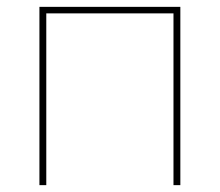

<svg xmlns="http://www.w3.org/2000/svg" viewBox="-20 -540 641 560"><path d="M95 0H115V-501H486V0H506V-520H95Z"/></svg>

Font: Fixel Text Thin
Style: Regular
Weight: 100
Width: 4
Designer: AlfaBravo + MacPaw
Foundry: Kyrylo Tkachov, Marchela Mozhyna, Serhii Makarenko, Maria Weinstein, Zakhar Kryvoshyya
Version: Version 1.211